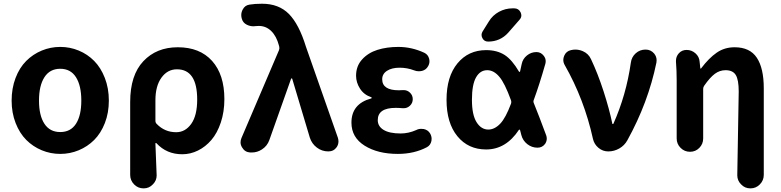

<svg xmlns="http://www.w3.org/2000/svg" viewBox="-20 -832 4290 1055"><path d="M43.9 -279.3Q43.9 -346.7 65.4 -403.3Q86.9 -460 124 -497.1Q161.1 -534.2 209.5 -554.2Q257.8 -574.2 311 -574.2Q364.3 -574.2 412.6 -554.2Q460.9 -534.2 497.6 -497.1Q534.2 -460 556.2 -403.3Q578.1 -346.7 578.1 -279.3Q578.1 -211.9 556.2 -155.8Q534.2 -99.6 497.6 -63Q460.9 -26.4 412.6 -6.3Q364.3 13.7 311 13.7Q257.8 13.7 209.5 -6.3Q161.1 -26.4 124.5 -63Q87.9 -99.6 65.9 -155.8Q43.9 -211.9 43.9 -279.3ZM426.8 -279.3Q426.8 -361.3 397.5 -407.7Q368.2 -454.1 311 -454.1Q253.9 -454.1 224.1 -407.7Q194.3 -361.3 194.3 -279.3Q194.3 -197.3 224.1 -151.9Q253.9 -106.4 311 -106.4Q368.2 -106.4 397.5 -151.9Q426.8 -197.3 426.8 -279.3Z M695.3 128.9V-271.5Q695.3 -418.9 767.6 -495.6Q839.8 -572.3 957 -572.3Q1078.1 -572.3 1145.5 -497.1Q1212.9 -421.9 1212.9 -287.1Q1212.9 -217.8 1193.4 -159.2Q1173.8 -100.6 1141.6 -63Q1109.4 -25.4 1067.9 -4.9Q1026.4 15.6 981.4 15.6Q895.5 15.6 839.8 -44.9Q837.9 -46.9 835.4 -45.9Q833 -44.9 834 -42Q840.8 125 840.8 131.8Q840.8 160.2 820.3 180.7Q799.8 203.1 769 203.1Q738.3 203.1 716.8 181.2Q695.3 159.2 695.3 128.9ZM948.2 -105.5Q998 -105.5 1030.8 -151.4Q1063.5 -197.3 1063.5 -285.2Q1063.5 -451.2 952.1 -451.2Q900.4 -451.2 867.2 -405.3Q834 -359.4 834 -281.2V-168Q834 -158.2 840.8 -151.4Q884.8 -105.5 948.2 -105.5Z M1460 -62.5Q1448.2 -29.3 1418.9 -10.7Q1393.6 5.9 1363.3 5.9Q1359.4 5.9 1354.5 5.9Q1325.2 3.9 1310.5 -21.5Q1301.8 -35.2 1301.8 -49.8Q1301.8 -61.5 1306.6 -73.2L1512.7 -555.7Q1516.6 -565.4 1514.6 -574.2L1512.7 -582Q1499 -633.8 1470.2 -661.6Q1441.4 -689.5 1402.3 -689.5Q1392.6 -689.5 1383.8 -688.5Q1377.9 -687.5 1373 -687.5Q1353.5 -687.5 1335.9 -696.3Q1314.5 -707 1308.6 -729.5Q1305.7 -739.3 1305.7 -749Q1305.7 -764.6 1313.5 -779.3Q1325.2 -802.7 1350.6 -806.6Q1379.9 -811.5 1419.9 -811.5Q1511.7 -811.5 1567.4 -755.4Q1623 -699.2 1661.1 -575.2L1836.9 -74.2Q1839.8 -64.5 1839.8 -54.7Q1839.8 -38.1 1830.1 -23.4Q1813.5 0 1784.2 0Q1749 0 1721.2 -21Q1693.4 -42 1682.6 -75.2L1585.9 -398.4Q1585 -401.4 1582.5 -401.4Q1580.1 -401.4 1579.1 -398.4Z M2166 13.7Q2055.7 13.7 1983.4 -31.7Q1911.1 -77.1 1911.1 -158.2Q1911.1 -261.7 2019.5 -291Q2022.5 -292 2022.5 -294.4Q2022.5 -296.9 2019.5 -297.9Q1979.5 -311.5 1958 -345.2Q1936.5 -378.9 1936.5 -416Q1936.5 -468.8 1969.7 -505.4Q2002.9 -542 2054.2 -558.1Q2105.5 -574.2 2168.9 -574.2Q2242.2 -574.2 2311.5 -542Q2332 -532.2 2337.9 -509.8Q2339.8 -502 2339.8 -495.1Q2339.8 -480.5 2332 -467.8Q2321.3 -448.2 2298.8 -442.4Q2289.1 -440.4 2281.2 -440.4Q2267.6 -440.4 2255.9 -445.3Q2217.8 -460 2175.8 -460Q2132.8 -460 2106.4 -442.9Q2080.1 -425.8 2080.1 -396.5Q2080.1 -335.9 2171.9 -335.9Q2181.6 -335.9 2194.3 -336.9Q2196.3 -336.9 2198.2 -336.9Q2217.8 -336.9 2232.4 -323.2Q2248 -308.6 2248 -287.1Q2248 -265.6 2232.4 -251Q2217.8 -237.3 2198.2 -237.3Q2196.3 -237.3 2194.3 -237.3Q2170.9 -239.3 2154.3 -239.3Q2055.7 -239.3 2055.7 -171.9Q2055.7 -137.7 2087.9 -118.2Q2120.1 -98.6 2181.6 -98.6Q2224.6 -98.6 2266.6 -117.2Q2279.3 -124 2293.9 -124Q2301.8 -124 2308.6 -123Q2331.1 -118.2 2342.8 -99.6Q2351.6 -85 2351.6 -69.3Q2351.6 -63.5 2350.6 -57.6Q2345.7 -34.2 2326.2 -23.4Q2255.9 13.7 2166 13.7Z M2788.1 -262.7Q2791 -271.5 2788.1 -280.3Q2752.9 -377 2723.6 -410.2Q2693.4 -446.3 2657.2 -446.3Q2618.2 -446.3 2595.7 -406.7Q2573.2 -367.2 2573.2 -283.2Q2573.2 -201.2 2598.6 -160.6Q2624 -120.1 2663.1 -120.1Q2698.2 -120.1 2729.5 -153.3Q2758.8 -184.6 2788.1 -262.7ZM2913.1 -283.2Q2909.2 -274.4 2913.1 -265.6Q2942.4 -193.4 2981.4 -87.9Q2984.4 -79.1 2984.4 -70.3Q2984.4 -55.7 2975.6 -42Q2960 -20.5 2933.6 -20.5Q2902.3 -20.5 2877.4 -40Q2852.5 -59.6 2844.7 -89.8Q2839.8 -107.4 2837.9 -116.2Q2837.9 -119.1 2835 -119.6Q2832 -120.1 2831.1 -118.2Q2759.8 -10.7 2651.4 -10.7Q2552.7 -10.7 2493.2 -83.5Q2433.6 -156.2 2433.6 -283.7Q2433.6 -411.1 2493.7 -483.9Q2553.7 -556.6 2651.4 -556.6Q2711.9 -556.6 2753.9 -529.3Q2793.9 -502.9 2831.1 -439.5Q2832 -436.5 2835 -437Q2837.9 -437.5 2837.9 -440.4Q2842.8 -460.9 2846.7 -480.5Q2852.5 -508.8 2875.5 -527.3Q2898.4 -545.9 2927.7 -545.9Q2952.1 -545.9 2967.8 -525.4Q2978.5 -511.7 2978.5 -496.1Q2978.5 -489.3 2976.6 -481.4Q2943.4 -365.2 2913.1 -283.2ZM2666 -713.9Q2686.5 -748 2721.7 -767.1Q2756.8 -786.1 2795.9 -786.1H2805.7Q2830.1 -786.1 2840.8 -763.7Q2844.7 -754.9 2844.7 -747.1Q2844.7 -734.4 2834 -722.7L2772.5 -652.3Q2728.5 -603.5 2662.1 -603.5Q2640.6 -603.5 2630.9 -622.1Q2626 -630.9 2626 -640.6Q2626 -649.4 2631.8 -659.2Z M3426.8 -60.5Q3411.1 -32.2 3382.8 -16.1Q3354.5 0 3322.3 0Q3292 0 3268.6 -19.5Q3245.1 -39.1 3238.3 -68.4Q3190.4 -286.1 3083 -474.6Q3075.2 -488.3 3075.2 -502.9Q3075.2 -513.7 3080.1 -525.4Q3090.8 -550.8 3117.2 -556.6Q3129.9 -559.6 3141.6 -559.6Q3162.1 -559.6 3182.6 -550.8Q3213.9 -537.1 3227.5 -506.8Q3264.6 -428.7 3296.4 -330.6Q3328.1 -232.4 3344.7 -152.3Q3344.7 -150.4 3347.2 -150.4Q3349.6 -150.4 3350.6 -152.3Q3420.9 -309.6 3446.3 -487.3Q3450.2 -518.6 3473.1 -539.1Q3496.1 -559.6 3527.3 -559.6Q3555.7 -559.6 3574.2 -538.1Q3587.9 -521.5 3587.9 -501Q3587.9 -495.1 3586.9 -488.3Q3542 -268.6 3426.8 -60.5Z M4176.8 128.9Q4176.8 159.2 4155.3 181.2Q4133.8 203.1 4103.5 203.1Q4072.3 203.1 4051.8 180.7Q4031.2 160.2 4031.2 130.9L4039.1 -329.1Q4039.1 -393.6 4022.9 -419.9Q4006.8 -446.3 3966.8 -446.3Q3934.6 -446.3 3907.7 -426.3Q3880.9 -406.2 3849.6 -361.3Q3843.8 -353.5 3843.8 -343.8V-71.3Q3843.8 -41 3822.8 -19.5Q3801.8 2 3771.5 2Q3741.2 2 3719.7 -19.5Q3698.2 -41 3698.2 -71.3V-390.6Q3698.2 -444.3 3694.3 -493.2Q3694.3 -496.1 3694.3 -498Q3694.3 -521.5 3710 -539.1Q3726.6 -557.6 3752.9 -557.6Q3780.3 -557.6 3801.3 -539.1Q3822.3 -520.5 3824.2 -493.2L3828.1 -457Q3828.1 -455.1 3830.1 -455.1Q3832 -455.1 3833 -457Q3875 -512.7 3918 -542.5Q3960.9 -572.3 4016.6 -572.3Q4100.6 -572.3 4138.7 -514.6Q4176.8 -457 4176.8 -346.7Z"/></svg>

Font: Gen Jyuu GothicX Bold
Style: Bold
Weight: 700
Designer: Ryoko NISHIZUKA (kana &amp; ideographs); Paul D. Hunt (Latin, Greek &amp; Cyrillic); Wenlong ZHANG (bopomofo); Sandoll C
Version: Version 1.058.20140828